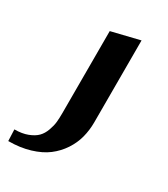

<svg xmlns="http://www.w3.org/2000/svg" viewBox="-181 -440 597 684"><g transform="rotate(30 118.0 -98.0)"><path d="M82 -344.2 196.8 -372.1V-35.2Q196.8 -2.9 189 27.1Q181.2 57.1 163.1 84.5Q145 111.8 118.7 131.8Q92.3 151.9 52.7 163.8Q13.2 175.8 -35.2 175.8L-37.1 128.9Q-5.9 128.9 16.8 120.1Q39.6 111.3 52 98.6Q64.5 85.9 71.5 66.4Q78.6 46.9 80.3 30.8Q82 14.6 82 -6.8Z"/></g></svg>

Font: Wesal
Style: Regular
Weight: 500
Designer: Ahmed zaza
Foundry: Ahmed zaza
Version: Version 2.01